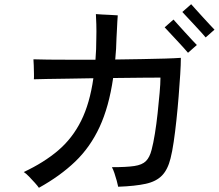

<svg xmlns="http://www.w3.org/2000/svg" viewBox="-20 -864 1040 913"><path d="M165 29Q159 20 145.5 5Q132 -10 118 -24.5Q104 -39 93 -46Q189 -91 256.5 -148.5Q324 -206 365.5 -289Q407 -372 424 -492Q363 -491 306 -490Q249 -489 205.5 -488.5Q162 -488 141 -487Q142 -495 141.5 -514.5Q141 -534 140.5 -553.5Q140 -573 139 -582Q164 -581 209 -580.5Q254 -580 312 -580Q370 -580 434 -580Q436 -604 437 -629.5Q438 -655 438 -682Q439 -715 438 -749Q437 -783 436 -797Q446 -796 466 -795Q486 -794 507 -793Q528 -792 540 -791Q539 -781 538 -762Q537 -743 536 -722Q535 -701 534 -684Q533 -631 528 -581Q595 -582 656 -583Q717 -584 765.5 -585.5Q814 -587 840 -589Q840 -558 837 -510Q834 -462 829.5 -406Q825 -350 819 -293.5Q813 -237 806 -189.5Q799 -142 791 -111Q778 -58 750.5 -29.5Q723 -1 673 10Q623 21 542 24Q540 13 535 -5Q530 -23 524 -41Q518 -59 512 -69Q581 -69 618.5 -74.5Q656 -80 674 -98Q692 -116 701 -152Q709 -182 716.5 -228Q724 -274 729.5 -325.5Q735 -377 739 -422Q743 -467 743 -495Q719 -495 657 -494.5Q595 -494 518 -493Q498 -356 453.5 -260Q409 -164 337.5 -95.5Q266 -27 165 29ZM874 -613Q869 -619 853.5 -636.5Q838 -654 818.5 -674.5Q799 -695 783.5 -712Q768 -729 763 -734L805 -771Q810 -765 826 -747.5Q842 -730 860.5 -709.5Q879 -689 895 -672Q911 -655 916 -650ZM958 -686Q953 -692 937.5 -709.5Q922 -727 902.5 -747.5Q883 -768 867.5 -785Q852 -802 847 -807L889 -844Q894 -838 910 -820.5Q926 -803 944.5 -782.5Q963 -762 979 -745Q995 -728 1000 -723Z"/></svg>

Font: Zen Kaku Gothic Antique Medium
Style: Regular
Weight: 500
Designer: Yoshimichi Ohira
Foundry: Positype
Version: Version 1.002